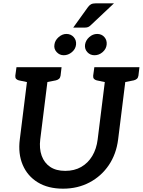

<svg xmlns="http://www.w3.org/2000/svg" viewBox="-20 -1125 858 1154"><path d="M359 9Q269 9 207 -29Q145 -67 116.5 -134Q88 -201 99 -287L153 -721H276L222 -288Q215 -232 230.5 -189Q246 -146 281.5 -122Q317 -98 372 -98Q427 -98 468 -121.5Q509 -145 534.5 -187.5Q560 -230 567 -287L621 -721H744L690 -287Q679 -199 634 -132.5Q589 -66 518 -28.5Q447 9 359 9ZM179 -721 155 -629 93 -642Q82 -645 76.5 -651.5Q71 -658 72 -670L79 -721ZM350 -721 344 -670Q342 -658 335 -651.5Q328 -645 316 -642L250 -629V-721ZM647 -721 623 -629 561 -642Q550 -645 544.5 -651.5Q539 -658 540 -670L547 -721ZM818 -721 812 -670Q810 -658 803 -651.5Q796 -645 784 -642L718 -629V-721ZM437 -856Q434 -830 412 -811.5Q390 -793 363 -793Q338 -793 320.5 -812Q303 -831 307 -856Q310 -882 332 -901.5Q354 -921 379 -921Q406 -921 423 -902Q440 -883 437 -856ZM621 -856Q618 -830 596.5 -811.5Q575 -793 548 -793Q522 -793 505 -811.5Q488 -830 491 -856Q495 -883 516.5 -902Q538 -921 564 -921Q591 -921 607.5 -902Q624 -883 621 -856ZM556 -1105H665L527 -975Q518 -966 510 -962.5Q502 -959 487 -959H420L507 -1080Q516 -1093 526.5 -1099Q537 -1105 556 -1105Z"/></svg>

Font: Aleo SemiBold
Style: Italic
Weight: 600
Italic angle: -7°
Designer: Alessio Laiso
Foundry: Alessio Laiso
Version: Version 2.001;gftools[0.9.29]